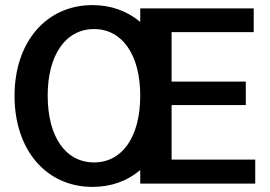

<svg xmlns="http://www.w3.org/2000/svg" viewBox="-20 -720 1058 753"><path d="M343 13C416 13 479 -10 530 -53V0H981V-94H653V-308H944V-400H653V-594H975V-687H530V-634C480 -676 416 -700 343 -700C161 -700 37 -555 37 -344C37 -132 161 13 343 13ZM349 -83C237 -83 167 -184 167 -345C167 -504 237 -606 349 -606C460 -606 530 -504 530 -345C530 -184 460 -83 349 -83Z"/></svg>

Font: Ronzino Medium
Style: Regular
Weight: 500
Designer: Nunzio Mazzaferro
Foundry: Collletttivo
Version: Version 1.000;Glyphs 3.3 (3337)